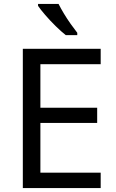

<svg xmlns="http://www.w3.org/2000/svg" viewBox="-20 -964 596 984"><path d="M496 0H97V-714H496V-635H187V-412H478V-334H187V-79H496ZM280 -944Q291 -922 307.5 -894.5Q324 -867 342.5 -841Q361 -815 376 -796V-784H317Q294 -802 265 -830.5Q236 -859 211.5 -887.5Q187 -916 175 -934V-944Z"/></svg>

Font: Noto Sans Anatolian Hieroglyphs
Style: Regular
Weight: 400
Designer: Monotype Design Team
Foundry: Monotype Imaging Inc.
Version: Version 2.001; ttfautohint (v1.8.4.7-5d5b)